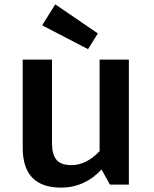

<svg xmlns="http://www.w3.org/2000/svg" viewBox="-20 -845 704 879"><path d="M260 14Q84 14 84 -168V-572H218V-190Q218 -138 238.5 -113.5Q259 -89 307 -89Q375 -89 436 -153V-572H570V0H483L445 -69Q367 14 260 14ZM428 -692 383 -620 173 -729 233 -825Z"/></svg>

Font: Sintony
Style: Bold
Weight: 700
Designer: Eduardo Rodriguez Tunni
Foundry: Eduardo Rodriguez Tunni
Version: Version 1.001